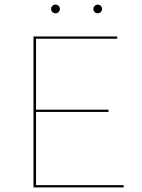

<svg xmlns="http://www.w3.org/2000/svg" viewBox="-20 -817 619 837"><path d="M203 -778Q203 -786 208.5 -791.5Q214 -797 222 -797Q230 -797 235.5 -791.5Q241 -786 241 -778Q241 -770 235.5 -764.5Q230 -759 222 -759Q214 -759 208.5 -764.5Q203 -770 203 -778ZM387 -778Q387 -786 393 -791.5Q399 -797 406 -797Q414 -797 419.5 -791.5Q425 -786 425 -778Q425 -770 419.5 -764.5Q414 -759 406 -759Q398 -759 392.5 -764.5Q387 -770 387 -778ZM519 -10V0H126V-658H491V-648H137V-339H453V-329H137V-10Z"/></svg>

Font: Ysabeau SC Hairline
Style: Regular
Weight: 100
Designer: Christian Thalmann (Catharsis Fonts)
Version: Version 0.003